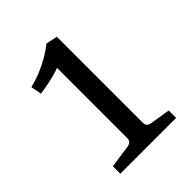

<svg xmlns="http://www.w3.org/2000/svg" viewBox="-154 -592 676 676"><g transform="rotate(-45 184.0 -254.0)"><path d="M234 -70Q234 -52 254 -49L329 -37V0H51V-37L134 -49Q144 -50 150.5 -55Q157 -60 157 -71V-421Q147 -417 128.5 -412Q110 -407 89.5 -403Q69 -399 53 -397L45 -437Q71 -443 98 -454Q125 -465 149 -479Q173 -493 191 -508L234 -499Z"/></g></svg>

Font: Yrsa
Style: Regular
Weight: 400
Designer: Anna Giedrys (Yrsa+Rasa design), David Brezina (Yrsa art-direction, Rasa art-direction, design)
Foundry: Rosetta Type Foundry
Version: Version 2.004